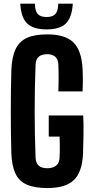

<svg xmlns="http://www.w3.org/2000/svg" viewBox="-20 -992 497 1022"><path d="M231.5 9Q163.5 9 122.2 -9.5Q81 -28 62 -68.5Q43 -109 40.5 -174.5Q39 -223 38.2 -280.5Q37.5 -338 37.5 -397.8Q37.5 -457.5 38.2 -514.5Q39 -571.5 40.5 -619Q43 -688 62.8 -730Q82.5 -772 123.5 -790.5Q164.5 -809 231.5 -809Q326.5 -809 370.2 -766.8Q414 -724.5 419.5 -626.5Q421 -599.5 421 -566.2Q421 -533 419.5 -505.5H290.5Q292 -537 292 -578Q292 -619 290.5 -650Q289 -676.5 274 -690Q259 -703.5 231.5 -703.5Q201.5 -703.5 186.2 -690Q171 -676.5 169.5 -650Q167 -592.5 165.8 -529Q164.5 -465.5 164.5 -400.2Q164.5 -335 165.8 -271.8Q167 -208.5 169.5 -151Q171 -124 186.2 -110.2Q201.5 -96.5 231.5 -96.5Q261.5 -96.5 278.5 -110.2Q295.5 -124 297 -151Q298 -166.5 298.2 -187.2Q298.5 -208 298.2 -229Q298 -250 297 -265H239.5V-377.5H423Q425 -334 424.5 -280.2Q424 -226.5 422 -174.5Q417.5 -76 373.2 -33.5Q329 9 231.5 9ZM228 -835.5Q157 -835.5 124.5 -867.2Q92 -899 88 -972.5H166Q166 -934.5 180.2 -918Q194.5 -901.5 228 -901.5Q261 -901.5 275.2 -918Q289.5 -934.5 290 -972.5H367.5Q363 -899 330.8 -867.2Q298.5 -835.5 228 -835.5Z"/></svg>

Font: Big Shoulders Display Thin ExtraBold
Style: Regular
Weight: 800
Version: Version 2.002